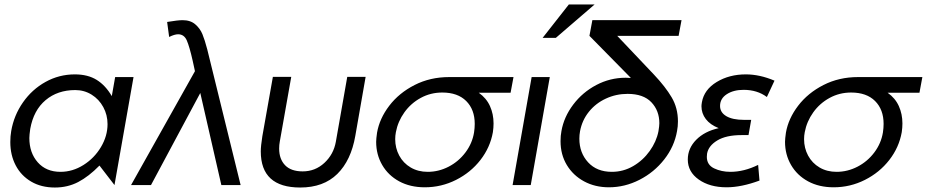

<svg xmlns="http://www.w3.org/2000/svg" viewBox="-20 -826 4137 857"><path d="M316 -424Q356 -424 389 -403.5Q422 -383 441 -348Q460 -313 460 -272Q460 -219 430.5 -169.5Q401 -120 352.5 -89.5Q304 -59 250 -59Q186 -59 148.5 -101.5Q111 -144 111 -210Q111 -223 115 -251Q130 -334 183.5 -379Q237 -424 316 -424ZM576 -482H494L479 -397Q451 -445 411.5 -469.5Q372 -494 314 -494Q244 -494 183.5 -460.5Q123 -427 82.5 -369Q42 -311 30 -241Q26 -218 26 -192Q26 -134 50 -88Q74 -42 119 -15.5Q164 11 225 11Q282 11 329 -13.5Q376 -38 424 -87L491 0Z M565 0H654L874 -411L968 0H1054L905 -606Q894 -648 883.5 -673.5Q873 -699 851.5 -717.5Q830 -736 795 -736Q774 -736 726 -728L735 -661Q759 -673 775 -673Q802 -673 814 -645Q826 -617 840 -555Q846 -525 850 -509V-508Z M1530 -483 1479 -193Q1469 -137 1428 -99Q1387 -61 1331 -61Q1279 -61 1252.5 -88.5Q1226 -116 1226 -163Q1226 -179 1229 -195L1280 -483H1198L1151 -218Q1144 -174 1144 -150Q1144 11 1320 11Q1424 11 1485.5 -49.5Q1547 -110 1566 -220L1612 -483Z M2183 -275Q2183 -256 2180 -236Q2168 -168 2124.5 -112Q2081 -56 2015.5 -23Q1950 10 1876 10Q1811 10 1762 -16.5Q1713 -43 1686 -89.5Q1659 -136 1659 -193Q1659 -206 1663 -234Q1674 -297 1717.5 -354Q1761 -411 1830.5 -446.5Q1900 -482 1985 -482H2272L2259 -412H2117Q2151 -388 2167 -352.5Q2183 -317 2183 -275ZM2096 -235Q2099 -255 2099 -273Q2099 -337 2061 -375Q2023 -413 1954 -413Q1902 -413 1858 -389Q1814 -365 1785 -324.5Q1756 -284 1747 -236Q1744 -220 1744 -205Q1744 -165 1762 -131.5Q1780 -98 1813 -78.5Q1846 -59 1889 -59Q1938 -59 1982.5 -82Q2027 -105 2057.5 -145.5Q2088 -186 2096 -235Z M2434 -482H2353L2268 0H2349ZM2402 -657H2461L2634 -806H2519Z M2923 -276Q2923 -264 2919 -240Q2910 -194 2880 -152Q2850 -110 2806 -84.5Q2762 -59 2711 -59Q2644 -59 2605 -101.5Q2566 -144 2566 -207Q2566 -224 2569 -240Q2578 -289 2608.5 -327Q2639 -365 2684.5 -386Q2730 -407 2781 -407Q2852 -407 2887.5 -369.5Q2923 -332 2923 -276ZM3009 -666 3022 -736H2624L2611 -666L2796 -478Q2788 -479 2773 -479Q2703 -479 2641.5 -446.5Q2580 -414 2538.5 -359Q2497 -304 2486 -241Q2482 -221 2482 -196Q2482 -136 2510 -89.5Q2538 -43 2587 -16.5Q2636 10 2698 10Q2769 10 2834.5 -23.5Q2900 -57 2945 -114.5Q2990 -172 3002 -241Q3006 -261 3006 -284Q3006 -344 2978 -391.5Q2950 -439 2899 -493L2735 -666Z M3135 -126Q3135 -90 3167.5 -74.5Q3200 -59 3240 -59Q3301 -59 3364 -90L3370 -20Q3289 10 3223 10Q3148 10 3099 -24.5Q3050 -59 3050 -114Q3050 -164 3087.5 -202Q3125 -240 3188 -254Q3150 -269 3130.5 -294.5Q3111 -320 3111 -352Q3111 -358 3113 -370Q3123 -426 3179 -460Q3235 -494 3309 -494Q3371 -494 3437 -466L3403 -393Q3360 -425 3299 -425Q3254 -425 3224 -405.5Q3194 -386 3194 -353Q3194 -324 3222 -307.5Q3250 -291 3301 -291H3333L3321 -223H3290Q3221 -223 3181.5 -199Q3142 -175 3136 -140Q3135 -135 3135 -126Z M4008 -275Q4008 -256 4005 -236Q3993 -168 3949.5 -112Q3906 -56 3840.5 -23Q3775 10 3701 10Q3636 10 3587 -16.5Q3538 -43 3511 -89.5Q3484 -136 3484 -193Q3484 -206 3488 -234Q3499 -297 3542.5 -354Q3586 -411 3655.5 -446.5Q3725 -482 3810 -482H4097L4084 -412H3942Q3976 -388 3992 -352.5Q4008 -317 4008 -275ZM3921 -235Q3924 -255 3924 -273Q3924 -337 3886 -375Q3848 -413 3779 -413Q3727 -413 3683 -389Q3639 -365 3610 -324.5Q3581 -284 3572 -236Q3569 -220 3569 -205Q3569 -165 3587 -131.5Q3605 -98 3638 -78.5Q3671 -59 3714 -59Q3763 -59 3807.5 -82Q3852 -105 3882.5 -145.5Q3913 -186 3921 -235Z"/></svg>

Font: Geom Light
Style: Italic
Weight: 300
Italic angle: -10°
Version: Version 1.102